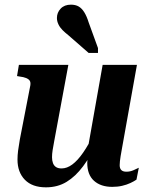

<svg xmlns="http://www.w3.org/2000/svg" viewBox="-20 -792 640 823"><path d="M212 -185Q208 -164 205.5 -148Q203 -132 203 -118Q203 -104 207 -93Q211 -82 220 -76Q229 -70 244 -70Q267 -70 290 -87Q313 -104 336.5 -138Q360 -172 384 -221L399 -183Q368 -122 336 -79Q304 -36 265.5 -12.5Q227 11 177 11Q118 11 86.5 -21.5Q55 -54 55 -108Q55 -126 57.5 -146Q60 -166 65 -194L110 -426Q112 -439 107.5 -446Q103 -453 92 -457.5Q81 -462 64 -464L53 -466L61 -514H273ZM502 -151Q499 -135 497 -122.5Q495 -110 494 -100.5Q493 -91 493 -84Q493 -70 500 -63Q507 -56 522 -56Q538 -56 552.5 -62.5Q567 -69 575 -73L565 -22Q555 -15 539 -7.5Q523 0 503.5 4.5Q484 9 461 9Q412 9 383 -17Q354 -43 354 -94Q354 -101 355 -108Q356 -115 357 -123Q358 -131 360 -140L353 -136L420 -514H567ZM360 -696Q352 -722 341.5 -739Q331 -756 317.5 -764Q304 -772 284 -772Q256 -772 240 -755Q224 -738 224 -715Q224 -701 230.5 -687.5Q237 -674 248 -663Q259 -652 273 -641L360 -565H400V-586Z"/></svg>

Font: Roboto Serif 72pt SemiCondensed SemiBold
Style: Italic
Weight: 600
Width: 4
Italic angle: -10°
Designer: Greg Gazdowicz
Foundry: Commercial Type
Version: Version 1.008